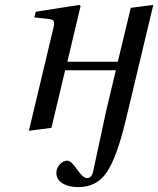

<svg xmlns="http://www.w3.org/2000/svg" viewBox="-20 -522 646 784"><path d="M98 12 195 -395Q203 -424 200 -433.5Q197 -443 175 -445L120 -451L126 -474L304 -502L309 -497L255 -270H461L514 -490L606 -502L493 -29Q457 121 416 181.5Q375 242 300 242Q260 242 235 226.5Q210 211 210 184Q210 165 224 149.5Q238 134 255 134Q270 134 294.5 169.5Q319 205 335 205Q356 205 361 175L413 -67L453 -235H246L190 0Z"/></svg>

Font: Heuristica
Style: Italic
Weight: 400
Italic angle: -13°
Version: Version 1.0.2